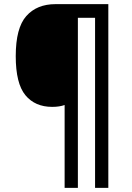

<svg xmlns="http://www.w3.org/2000/svg" viewBox="-20 -873 635 927"><path d="M503 34H439V-787H356V34H292V-366Q267 -357 232 -357Q149 -357 102.5 -413.5Q56 -470 56 -602Q56 -738 107 -795.5Q158 -853 248 -853H503Z"/></svg>

Font: Noto Sans Telugu UI SemiCondensed Medium
Style: Regular
Weight: 500
Width: 4
Designer: Jelle Bosma - Monotype Design Team
Foundry: Monotype Imaging Inc.
Version: Version 2.005; ttfautohint (v1.8.4.7-5d5b)